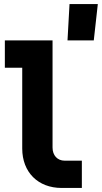

<svg xmlns="http://www.w3.org/2000/svg" viewBox="-20 -930 504 950"><path d="M444 -730 464 -910H324L314 -730ZM385 0V-135H300C264 -135 240 -161 240 -200V-730H4V-595H90V-195C90 -78 168 0 285 0Z"/></svg>

Font: Tekne LDO ExtraBold
Style: Regular
Weight: 800
Monospace: yes
Designer: Alessio Laiso, Mario Rullo, Paolo Rosset
Foundry: Alessio Laiso
Version: Version 1.000;hotconv 1.0.109;makeotfexe 2.5.65596